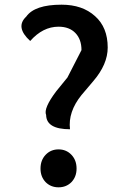

<svg xmlns="http://www.w3.org/2000/svg" viewBox="-20 -787 531 820"><path d="M279 -235Q178 -235 177 -296Q165 -324 220 -397L268 -456L328 -573Q328 -619 302 -646Q276 -673 230 -673Q163 -673 109 -612Q44 -671 92 -716Q128 -767 243 -767Q332 -767 386 -718Q440 -670 440 -584Q440 -512 378 -440Q353 -411 328 -381Q270 -309 279 -235ZM175 -9Q153 -32 153 -67Q153 -103 175 -126Q197 -149 230 -149Q263 -149 285 -126Q307 -103 307 -67Q307 -32 285 -9Q263 13 230 13Q197 13 175 -9Z"/></svg>

Font: Swei Half Moon CJK TC
Style: Medium
Weight: 500
Version: Version 2.125